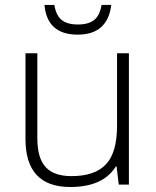

<svg xmlns="http://www.w3.org/2000/svg" viewBox="-20 -746 630 776"><path d="M130.9 -530.8V-187Q130.9 -106.9 164.6 -70.6Q198.2 -34.2 269 -34.2Q363.8 -34.2 408.4 -82Q453.1 -129.9 453.1 -237.8V-530.8H501V0H460L451.2 -73.2H448.2Q396.5 9.8 264.2 9.8Q83 9.8 83 -184.1V-530.8ZM293.9 -606Q170.4 -606 159.7 -726.1H199.7Q206.5 -683.6 229.2 -665.3Q252 -647 294.9 -647Q337.9 -647 360.6 -665.3Q383.3 -683.6 390.6 -726.1H429.7Q415 -606 293.9 -606Z"/></svg>

Font: JBL Sans
Style: Light
Weight: 300
Version: Version 1.10